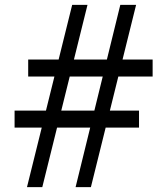

<svg xmlns="http://www.w3.org/2000/svg" viewBox="-20 -770 668 790"><path d="M91 0 277 -750H340L154 0ZM40 -245V-315H552V-245ZM96 -455V-525H608V-455ZM291 0 475 -750H540L354 0Z"/></svg>

Font: Roboto Serif 20pt
Style: Italic
Weight: 400
Italic angle: -10°
Designer: Greg Gazdowicz
Foundry: Commercial Type
Version: Version 1.008